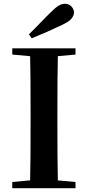

<svg xmlns="http://www.w3.org/2000/svg" viewBox="-20 -997 466 1017"><path d="M133 -815Q164 -845 193 -875.5Q222 -906 249 -932Q274 -957 290.5 -967Q307 -977 324 -977Q345 -977 358.5 -962.5Q372 -948 372 -931Q372 -916 359.5 -899.5Q347 -883 311 -866Q271 -847 230.5 -829Q190 -811 148 -794ZM45 0V-33L198 -47H226L380 -33V0ZM139 0Q141 -85 141.5 -171.5Q142 -258 142 -346V-394Q142 -481 141.5 -567.5Q141 -654 139 -741H287Q285 -656 284.5 -568.5Q284 -481 284 -394V-347Q284 -260 284.5 -173.5Q285 -87 287 0ZM45 -708V-741H380V-708L226 -694H198Z"/></svg>

Font: Noto Serif TC ExtraLight
Style: Bold
Weight: 700
Version: Version 2.002-H1;hotconv 1.1.0;makeotfexe 2.6.0